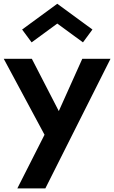

<svg xmlns="http://www.w3.org/2000/svg" viewBox="-33 -784 618 1040"><path d="M208.2 -54.1 -12.7 -465.5H139.5L285.5 -182.3L412.7 -465.5H565.5L212.7 236.4H60.9ZM138.2 -554.5 86.8 -624.1 277.3 -763.6 467.7 -624.1 416.4 -554.5 277.3 -656.4Z"/></svg>

Font: Spartan MB
Style: Bold
Weight: 700
Designer: Matt Bailey, Mirko Velimirovic
Foundry: Matt Bailey
Version: Version 1.005